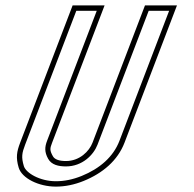

<svg xmlns="http://www.w3.org/2000/svg" viewBox="-20 -687 720 713"><path d="M442.3 -157 637.2 -667H518.4L323.5 -157C311.4 -125.3 275.7 -89 225 -89C199.2 -89 182.9 -95 176.3 -107C164 -129.1 165.4 -135.8 173.5 -157L368.4 -667H249.7L54.8 -157C42.2 -124.1 38.2 -101.7 49.4 -64.5C61.2 -25 123.4 6 187.5 6C221.6 6 256 -1 290.5 -15C362 -44 417 -91 442.3 -157ZM423.6 -164.1C400.8 -104.6 350.9 -61.1 283 -33.5C250.6 -20.4 218.9 -14 187.5 -14C127.2 -14 76.1 -45 68.6 -70.2C58.6 -103.5 61.5 -118.7 73.4 -149.9L263.4 -647H339.3L154.8 -164.1C146.2 -141.6 144.6 -122.8 158.8 -97.3C171.3 -74.7 197.6 -69 225 -69C285.8 -69 327.6 -111.8 342.2 -149.9L532.2 -647H608.1Z"/></svg>

Font: Din Kursivschrift
Style: BreitGhost
Weight: 400
Version: Version 1.089